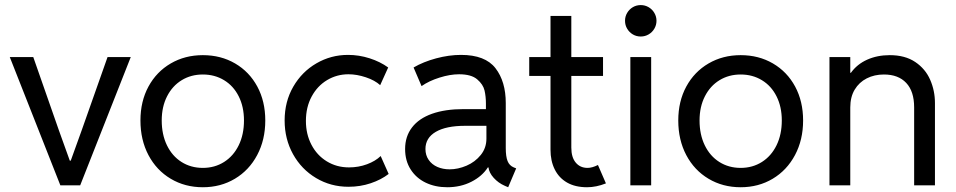

<svg xmlns="http://www.w3.org/2000/svg" viewBox="-20 -748 3858 775"><path d="M19.5 -517.6H114.3L217.8 -221.7L261.7 -99.6H265.6L309.6 -221.7L414.1 -517.6H507.8L303.7 0H223.6Z M546.9 -261.7Q546.9 -338.9 579.3 -398.7Q611.8 -458.5 669.2 -491.9Q726.6 -525.4 798.8 -525.4Q871.6 -525.4 929 -491.9Q986.3 -458.5 1018.6 -398.7Q1050.8 -338.9 1050.8 -261.7Q1050.8 -183.6 1018.1 -122.1Q985.4 -60.5 928 -26.4Q870.6 7.8 798.8 7.8Q726.6 7.8 669.2 -26.4Q611.8 -60.5 579.3 -121.8Q546.9 -183.1 546.9 -261.7ZM964.8 -261.7Q964.8 -316.9 943.6 -359.1Q922.4 -401.4 884.5 -424.3Q846.7 -447.3 798.8 -447.3Q751 -447.3 713.4 -424.3Q675.8 -401.4 654.3 -359.1Q632.8 -316.9 632.8 -261.7Q632.8 -205.1 653.8 -161.6Q674.8 -118.2 712.6 -94.2Q750.5 -70.3 798.8 -70.3Q846.7 -70.3 884.5 -94.2Q922.4 -118.2 943.6 -161.6Q964.8 -205.1 964.8 -261.7Z M1128.9 -261.7Q1128.9 -337.9 1163.8 -398.2Q1198.7 -458.5 1257.3 -492.4Q1315.9 -526.4 1384.8 -526.4Q1429.2 -526.4 1471.9 -512.7Q1514.6 -499 1546.9 -475.6L1514.6 -404.3Q1493.2 -423.8 1456.8 -436Q1420.4 -448.2 1386.7 -448.2Q1339.8 -448.2 1300.5 -424.8Q1261.2 -401.4 1238 -358.4Q1214.8 -315.4 1214.8 -259.8Q1214.8 -206.5 1237.1 -163.8Q1259.3 -121.1 1299.1 -96.7Q1338.9 -72.3 1388.7 -72.3Q1427.2 -72.3 1461.4 -85Q1495.6 -97.7 1516.6 -118.2L1548.8 -45.9Q1518.6 -22.5 1476.3 -8.3Q1434.1 5.9 1386.7 5.9Q1314.9 5.9 1255.9 -29.3Q1196.8 -64.5 1162.8 -125.7Q1128.9 -187 1128.9 -261.7Z M1615.2 -146.5Q1615.2 -197.3 1643.1 -233.6Q1670.9 -270 1723.9 -288.8Q1776.9 -307.6 1851.6 -307.6H1941.4V-330.1Q1941.4 -358.4 1935.8 -382.8Q1930.2 -407.2 1906.2 -427.7Q1882.3 -448.2 1833 -448.2Q1796.9 -448.2 1754.2 -434.8Q1711.4 -421.4 1681.6 -400.4L1649.4 -475.6Q1688.5 -498.5 1740.5 -512.5Q1792.5 -526.4 1840.8 -526.4Q1938.5 -526.4 1980 -472.7Q2021.5 -418.9 2021.5 -332V-150.4Q2021.5 -116.2 2028.8 -97.9Q2036.1 -79.6 2053.7 -72.3L2063.5 -68.4L2031.2 7.8L2017.6 2Q1991.7 -9.3 1972.9 -30Q1954.1 -50.8 1951.7 -72.3H1949.2Q1926.3 -36.6 1882.8 -14.4Q1839.4 7.8 1785.2 7.8Q1736.8 7.8 1698.2 -10.7Q1659.7 -29.3 1637.5 -64.2Q1615.2 -99.1 1615.2 -146.5ZM1794.9 -64.5Q1828.6 -64.5 1863.3 -79.3Q1897.9 -94.2 1920.7 -122.6Q1943.4 -150.9 1943.4 -188.5V-240.2H1857.4Q1780.8 -240.2 1739 -215.8Q1697.3 -191.4 1697.3 -146.5Q1697.3 -121.6 1710.2 -102.8Q1723.1 -84 1745.4 -74.2Q1767.6 -64.5 1794.9 -64.5Z M2202.1 -143.6V-441.4H2116.2V-517.6H2202.1V-683.6H2286.1V-517.6H2414.1V-441.4H2286.1V-152.3Q2286.1 -112.8 2304 -91.6Q2321.8 -70.3 2351.6 -70.3Q2370.1 -70.3 2393.6 -82L2425.8 -7.8Q2386.7 7.8 2349.6 7.8Q2301.8 7.8 2268.8 -11.2Q2235.8 -30.3 2219 -64.5Q2202.1 -98.6 2202.1 -143.6Z M2524.4 -517.6H2608.4V0H2524.4ZM2502.9 -664.1Q2502.9 -681.6 2511.5 -696Q2520 -710.4 2534.4 -719Q2548.8 -727.5 2566.4 -727.5Q2583.5 -727.5 2598.1 -719Q2612.8 -710.4 2621.3 -695.8Q2629.9 -681.2 2629.9 -664.1Q2629.9 -647 2621.3 -632.3Q2612.8 -617.7 2598.1 -609.1Q2583.5 -600.6 2566.4 -600.6Q2548.8 -600.6 2534.4 -609.1Q2520 -617.7 2511.5 -632.1Q2502.9 -646.5 2502.9 -664.1Z M2717.8 -261.7Q2717.8 -338.9 2750.2 -398.7Q2782.7 -458.5 2840.1 -491.9Q2897.5 -525.4 2969.7 -525.4Q3042.5 -525.4 3099.9 -491.9Q3157.2 -458.5 3189.5 -398.7Q3221.7 -338.9 3221.7 -261.7Q3221.7 -183.6 3189 -122.1Q3156.2 -60.5 3098.9 -26.4Q3041.5 7.8 2969.7 7.8Q2897.5 7.8 2840.1 -26.4Q2782.7 -60.5 2750.2 -121.8Q2717.8 -183.1 2717.8 -261.7ZM3135.7 -261.7Q3135.7 -316.9 3114.5 -359.1Q3093.3 -401.4 3055.4 -424.3Q3017.6 -447.3 2969.7 -447.3Q2921.9 -447.3 2884.3 -424.3Q2846.7 -401.4 2825.2 -359.1Q2803.7 -316.9 2803.7 -261.7Q2803.7 -205.1 2824.7 -161.6Q2845.7 -118.2 2883.5 -94.2Q2921.4 -70.3 2969.7 -70.3Q3017.6 -70.3 3055.4 -94.2Q3093.3 -118.2 3114.5 -161.6Q3135.7 -205.1 3135.7 -261.7Z M3328.1 -517.6H3412.1V-454.1H3414.6Q3439.5 -488.8 3480.2 -507.1Q3521 -525.4 3571.3 -525.4Q3633.3 -525.4 3674.3 -497.8Q3715.3 -470.2 3734.6 -426Q3753.9 -381.8 3753.9 -332V0H3669.9V-314.5Q3669.9 -379.4 3637.9 -413.3Q3606 -447.3 3547.9 -447.3Q3509.3 -447.3 3478.5 -431.6Q3447.8 -416 3429.9 -386.2Q3412.1 -356.4 3412.1 -314.5V0H3328.1Z"/></svg>

Font: Reddit Sans Fudge
Style: Regular
Weight: 400
Designer: Stephen Hutchings
Foundry: Reddit
Version: Version 1.011